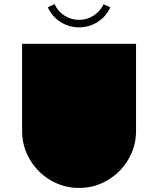

<svg xmlns="http://www.w3.org/2000/svg" viewBox="-20 -912 780 947"><path d="M89 -266V-696H651V-266Q651 -190 613 -125.5Q575 -61 510.5 -23Q446 15 370 15Q294 15 229.5 -23Q165 -61 127 -125.5Q89 -190 89 -266ZM524 -876Q504 -831 462 -804Q420 -777 370 -777Q320 -777 278 -804Q236 -831 216 -876L249 -892Q265 -856 298 -835Q331 -814 370 -814Q409 -814 441.5 -835Q474 -856 491 -891Z"/></svg>

Font: Major Mono Display
Style: Regular
Weight: 400
Designer: Emre Parlak
Foundry: Emre Parlak
Version: Version 2.000; ttfautohint (v1.8) -l 8 -r 50 -G 200 -x 14 -D